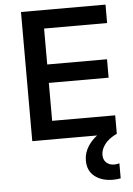

<svg xmlns="http://www.w3.org/2000/svg" viewBox="-63 -761 734 1059"><g transform="rotate(-5 304.5 -232.0)"><path d="M562 0H94V-715H562V-613H213V-414H544V-312H213V-102H562ZM562 164V247Q551 249 540.5 250Q530 251 519 251Q458 251 418.5 220.5Q379 190 379 132Q379 89 405 50Q431 11 484 -22L562 0Q516 22 494.5 51Q473 80 473 109Q473 138 490.5 153Q508 168 533 168Q538 168 546 167Q554 166 562 164Z"/></g></svg>

Font: Wix Madefor Text SemiBold
Style: Regular
Weight: 600
Designer: Dalton Maag Ltd
Foundry: Dalton Maag Ltd
Version: Version 3.100